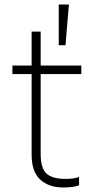

<svg xmlns="http://www.w3.org/2000/svg" viewBox="-20 -820 430 850"><path d="M160 -530H340V-492H160V-140Q160 -75 186 -51.5Q212 -28 270 -28Q310 -28 330 -37V0Q307 10 260 10Q196 10 158 -25Q120 -60 120 -135V-492H35V-530H120V-680H160ZM240 -800H285L270 -620H240Z"/></svg>

Font: Cooper Hewitt
Style: Light
Weight: 703
Designer: Village Type and Design LLC
Foundry: Cooper Hewitt Smithsonian Design Museum
Version: 1.000